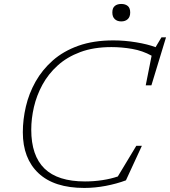

<svg xmlns="http://www.w3.org/2000/svg" viewBox="-20 -916 838 946"><path d="M600.5 -27.5Q555 -10.5 501.2 -0.2Q447.5 10 395.5 10Q247 10 169.8 -62.5Q92.5 -135 92.5 -264.5Q92.5 -327 107.5 -391.2Q122.5 -455.5 155.2 -513.8Q188 -572 240 -618Q292 -664 366.2 -690.5Q440.5 -717 538.5 -717Q594 -717 651.2 -707.5Q708.5 -698 746.5 -683.5L775.5 -732H798L726 -495.5H698L727 -641.5Q683 -666 631.5 -675Q580 -684 529 -684Q441.5 -684 375.8 -659.5Q310 -635 264 -593.2Q218 -551.5 189.2 -498.8Q160.5 -446 147.2 -388.8Q134 -331.5 134 -277Q134 -149 199.2 -85.5Q264.5 -22 399 -22Q442.5 -22 484.8 -28.5Q527 -35 560.5 -46.5L651.5 -197.5H679ZM577.5 -810.5Q557.5 -810.5 545.5 -821.8Q533.5 -833 533.5 -854.5Q533.5 -876.5 545.5 -886.5Q557.5 -896.5 577.5 -896.5Q597.5 -896.5 609.5 -886.5Q621.5 -876.5 621.5 -854.5Q621.5 -833 609.5 -821.8Q597.5 -810.5 577.5 -810.5Z"/></svg>

Font: Newsreader Caption ExtraLight
Style: Italic
Weight: 275
Italic angle: -17°
Designer: Hugues Gentile
Foundry: Production Type
Version: Version 1.001